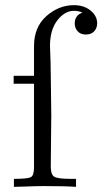

<svg xmlns="http://www.w3.org/2000/svg" viewBox="-20 -725 397 745"><path d="M33 -400V-431H112V-546Q112 -620 160 -662.5Q208 -705 267 -705Q306 -705 331.5 -684Q357 -663 357 -635Q357 -616 345.5 -603.5Q334 -591 313 -591Q293 -591 281.5 -603.5Q270 -616 270 -634Q270 -666 300 -676Q285 -683 267 -683Q231 -683 202.5 -646Q174 -609 174 -547Q177 -476 177 -431Q177 -409 178 -357Q179 -305 179 -278L177 -78Q177 -49 189.5 -40Q202 -31 254 -31H275V0Q235 -3 148 -3Q136 -3 117 -2.5Q98 -2 73 -1Q48 0 34 0V-31Q87 -31 99.5 -37.5Q112 -44 112 -76V-400Z"/></svg>

Font: CMU Serif
Style: Roman
Weight: 500
Version: Version 0.7.0